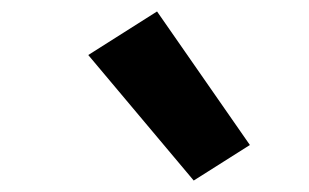

<svg xmlns="http://www.w3.org/2000/svg" viewBox="-20 -841 540 335"><path d="M318 -526 134 -745 254 -821 416 -588Z"/></svg>

Font: Iosevka Term Curly Heavy
Style: Italic
Weight: 900
Italic angle: -9°
Designer: Belleve Invis
Foundry: Belleve Invis
Version: Version 32.3.0